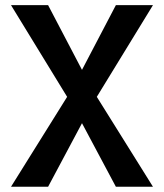

<svg xmlns="http://www.w3.org/2000/svg" viewBox="-20 -713 626 733"><path d="M422.4 0 293 -242.7 163.6 0H22L236.3 -343.3L22 -693.4H163.6L293 -446.3L422.4 -693.4H564L349.6 -343.3L564 0Z"/></svg>

Font: Cascadia Mono PL SemiBold
Style: Regular
Weight: 600
Monospace: yes
Designer: Aaron Bell
Foundry: Saja Typeworks
Version: Version 2404.023; ttfautohint (v1.8.4)